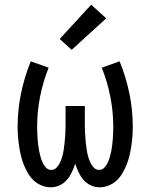

<svg xmlns="http://www.w3.org/2000/svg" viewBox="-20 -789 640 817"><path d="M196 8Q176 8 156.5 0Q137 -8 122.5 -22Q108 -36 98 -53.5Q88 -71 80.5 -90Q73 -109 68.5 -129Q64 -149 61 -169Q58 -189 56.5 -209Q55 -229 55 -250Q55 -321 69.5 -391.5Q84 -462 111 -528L187 -501Q163 -441 150.5 -377.5Q138 -314 138 -249Q138 -236 138.5 -223.5Q139 -211 140 -198Q141 -185 142.5 -172Q144 -159 146.5 -146.5Q149 -134 152.5 -121.5Q156 -109 161.5 -97Q167 -85 176 -75.5Q185 -66 198 -66Q212 -66 221.5 -76.5Q231 -87 236.5 -99.5Q242 -112 245.5 -125Q249 -138 251 -151.5Q253 -165 254.5 -178.5Q256 -192 257 -205.5Q258 -219 258.5 -232.5Q259 -246 259 -260V-338H341V-260Q341 -246 341.5 -232.5Q342 -219 343 -205.5Q344 -192 345.5 -178.5Q347 -165 349 -151.5Q351 -138 354.5 -125Q358 -112 363.5 -99.5Q369 -87 378.5 -76.5Q388 -66 402 -66Q415 -66 424 -75.5Q433 -85 438.5 -97Q444 -109 447.5 -121.5Q451 -134 453.5 -146.5Q456 -159 457.5 -172Q459 -185 460 -198Q461 -211 461.5 -223.5Q462 -236 462 -249Q462 -314 449.5 -377.5Q437 -441 413 -501L489 -528Q516 -462 530.5 -391.5Q545 -321 545 -250Q545 -229 543.5 -209Q542 -189 539 -169Q536 -149 531.5 -129Q527 -109 519.5 -90Q512 -71 502 -53.5Q492 -36 477.5 -22Q463 -8 443.5 0Q424 8 404 8Q384 8 366 -0.5Q348 -9 335.5 -23.5Q323 -38 314.5 -56Q306 -74 300 -92Q294 -74 285.5 -56Q277 -38 264.5 -23.5Q252 -9 234 -0.5Q216 8 196 8ZM285 -577 234 -623 368 -769 432 -711Z"/></svg>

Font: Zed Mono Extended
Style: Regular
Weight: 400
Width: 7
Monospace: yes
Designer: Belleve Invis
Foundry: Belleve Invis
Version: Version 1.0.0; ttfautohint (v1.8.4)